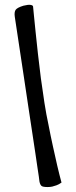

<svg xmlns="http://www.w3.org/2000/svg" viewBox="-20 -755 313 791"><path d="M116.2 -728.5Q117.2 -720.7 119.6 -693.4Q122.1 -666 126.5 -625Q130.9 -584 136.2 -534.2Q141.6 -484.4 148.4 -432.6Q155.3 -380.9 163.1 -331.1Q170.9 -281.2 179.7 -241.2Q188.5 -195.3 198.2 -151.4Q206.1 -114.3 215.8 -72.8Q225.6 -31.2 233.4 -2.9Q222.7 4.9 212.9 8.3Q203.1 11.7 195.3 13.7Q185.5 15.6 176.8 15.6Q157.2 15.6 151.4 11.2Q145.5 6.8 142.6 -6.8Q141.6 -18.6 133.8 -68.4Q130.9 -89.8 126 -121.6Q121.1 -153.3 114.3 -199.2Q107.4 -245.1 98.1 -306.2Q88.9 -367.2 77.1 -446.3L41 -685.5Q38.1 -705.1 44.4 -714.4Q50.8 -723.6 76.2 -731.4Q95.7 -736.3 105.5 -734.9Q115.2 -733.4 116.2 -728.5Z"/></svg>

Font: Satisfy
Style: Regular
Weight: 400
Designer: Font Diner, Inc
Foundry: Font Diner, Inc
Version: Version 1.001